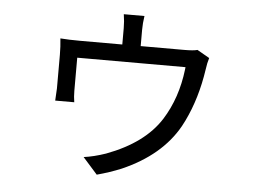

<svg xmlns="http://www.w3.org/2000/svg" viewBox="-50 -685 1100 823"><g transform="rotate(5 500.0 -273.5)"><path d="M778.3 -496.1 831.1 -465.8Q824.2 -444.3 820.3 -415Q801.8 -290 752.9 -189.5Q746.1 -175.8 740.2 -165Q667 -34.2 499 39.1Q449.2 59.6 394.5 74.2L332 3.9Q376 -2 426.8 -19.5Q588.9 -80.1 658.2 -189.5Q717.8 -284.2 732.4 -408.2Q733.4 -414.1 733.4 -418H267.6V-275.4Q267.6 -250 271.5 -226.6H189.5Q192.4 -267.6 192.4 -279.3V-423.8Q192.4 -459 188.5 -494.1Q224.6 -491.2 272.5 -491.2H455.1V-561.5Q455.1 -590.8 450.2 -621.1H539.1Q534.2 -589.8 534.2 -561.5V-491.2H721.7Q761.7 -491.2 778.3 -496.1Z"/></g></svg>

Font: Taipei Sans TC Beta
Style: Regular
Weight: 400
Designer: JT Foundry
Foundry: JT Foundry
Version: Version 1.000